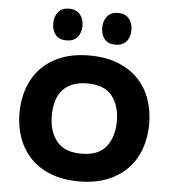

<svg xmlns="http://www.w3.org/2000/svg" viewBox="-59 -925 887 988"><g transform="rotate(5 385.0 -430.5)"><path d="M587 -789Q587 -753 567.5 -730Q548 -707 511 -707Q473 -707 454.5 -730Q436 -753 436 -789Q436 -824 455 -847.5Q474 -871 511 -871Q549 -871 568 -847.5Q587 -824 587 -789ZM334 -789Q334 -753 314.5 -730Q295 -707 258 -707Q220 -707 201.5 -730Q183 -753 183 -789Q183 -824 202 -847.5Q221 -871 258 -871Q296 -871 315 -847.5Q334 -824 334 -789ZM720 -315Q720 -247 699 -187.5Q678 -128 636 -84Q594 -40 531 -15Q468 10 385 10Q301 10 238 -15Q175 -40 133.5 -84Q92 -128 71 -187Q50 -246 50 -315Q50 -384 71 -443Q92 -502 133.5 -546Q175 -590 237.5 -615Q300 -640 384 -640Q468 -640 531 -615Q594 -590 636 -546.5Q678 -503 699 -443.5Q720 -384 720 -315ZM553 -315Q553 -396 513 -446Q473 -496 385 -496Q341 -496 309 -483Q277 -470 256.5 -446.5Q236 -423 226.5 -389.5Q217 -356 217 -315Q217 -234 257.5 -183.5Q298 -133 385 -133Q473 -133 513 -183.5Q553 -234 553 -315Z"/></g></svg>

Font: TypoPRO Sinkin Sans
Style: 700 Bold
Weight: 700
Designer: Keith Bates
Foundry: K-Type
Version: Sinkin Sans (version 1.0)  by Keith Bates   •   © 2014   www